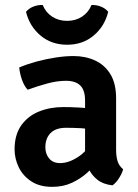

<svg xmlns="http://www.w3.org/2000/svg" viewBox="-20 -730 550 764"><path d="M38 -135.5Q38 -193.5 64.5 -231Q91 -268.5 135 -286.2Q179 -304 232 -304Q258 -304 293 -302.2Q328 -300.5 357 -294V-213Q332 -218.5 300 -220Q268 -221.5 242.5 -221.5Q202 -221.5 181.2 -200.5Q160.5 -179.5 160.5 -144Q160.5 -117.5 175.8 -99.2Q191 -81 219 -81Q253 -81 290 -105Q327 -129 352 -174L370.5 -86.5Q351.5 -64.5 325.8 -41.5Q300 -18.5 265.8 -2.5Q231.5 13.5 187.5 13.5Q137 13.5 103.8 -8.8Q70.5 -31 54.2 -65.2Q38 -99.5 38 -135.5ZM470 -56.5Q465.5 -39.5 453.2 -20.5Q441 -1.5 427.5 7.5Q391 3.5 368 -14.5Q345 -32.5 333.2 -57.8Q321.5 -83 318.5 -109.5V-330Q318.5 -371.5 299.2 -390Q280 -408.5 243 -408.5Q207.5 -408.5 168.2 -397.8Q129 -387 90 -373Q76 -388 67.2 -413.2Q58.5 -438.5 56.5 -461.5Q87 -474.5 124.5 -484.8Q162 -495 200.8 -501Q239.5 -507 272.5 -507Q319.5 -507 358 -489.5Q396.5 -472 419.2 -435Q442 -398 442 -338V-134Q442 -108 447.8 -89Q453.5 -70 470 -56.5ZM410.5 -683Q396.5 -625.5 353 -588.8Q309.5 -552 247 -552Q184.5 -552 141 -588.8Q97.5 -625.5 83.5 -683Q94.5 -696.5 112.8 -703.8Q131 -711 150 -710Q162 -680.5 187.5 -663.8Q213 -647 247 -647Q281 -647 306.5 -663.8Q332 -680.5 344 -710Q363 -711 381.5 -703.8Q400 -696.5 410.5 -683Z"/></svg>

Font: Signika Negative Light SemiBold
Style: Regular
Weight: 600
Version: Version 2.001